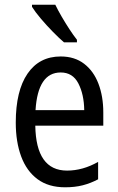

<svg xmlns="http://www.w3.org/2000/svg" viewBox="-20 -786 502 816"><path d="M238 -546Q297 -546 337.5 -515Q378 -484 398.5 -430Q419 -376 419 -308V-252H130Q133 -61 265 -61Q332 -61 397 -98V-24Q365 -7 331.5 1.5Q298 10 257 10Q186 10 139.5 -24.5Q93 -59 70 -121Q47 -183 47 -265Q47 -400 97 -473Q147 -546 238 -546ZM238 -478Q141 -478 131 -318H338Q337 -385 313 -431.5Q289 -478 238 -478ZM215 -766Q226 -743 242 -715.5Q258 -688 275 -662Q292 -636 307 -617V-606H252Q232 -623 204.5 -651Q177 -679 153 -707.5Q129 -736 116 -757V-766Z"/></svg>

Font: Noto Sans Lao Condensed
Style: Regular
Weight: 400
Width: 3
Designer: Monotype Design Team
Foundry: Monotype Imaging Inc.
Version: Version 2.003; ttfautohint (v1.8.4.7-5d5b)